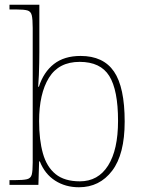

<svg xmlns="http://www.w3.org/2000/svg" viewBox="-20 -780 610 810"><path d="M313 10Q256 10 212.5 -18Q169 -46 148 -99H145L142 0H20V-20H41Q78 -20 94 -24Q110 -28 114 -43.5Q118 -59 118 -94V-662Q118 -699 114 -715.5Q110 -732 95.5 -736Q81 -740 51 -740H20V-760H146V-560Q146 -541 145.5 -515.5Q145 -490 144 -463.5Q143 -437 141 -414H144Q164 -476 207.5 -510Q251 -544 320 -544Q416 -544 461 -478Q506 -412 506 -267Q506 -129 453 -59.5Q400 10 313 10ZM317 -15Q394 -15 436 -81.5Q478 -148 478 -270Q478 -400 441 -459.5Q404 -519 316 -519Q228 -519 186.5 -452Q145 -385 145 -269Q145 -190 161 -133Q177 -76 214.5 -45.5Q252 -15 317 -15Z"/></svg>

Font: Noto Serif Kannada Thin
Style: Regular
Weight: 250
Version: Version 2.003